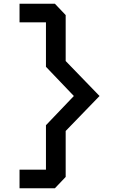

<svg xmlns="http://www.w3.org/2000/svg" viewBox="-20 -816 640 1032"><path d="M85 -796V-696H227V-457L377 -300L227 -143V96H85V196H275L333 135V-112L515 -300L333 -488V-735L275 -796Z"/></svg>

Font: Kode Mono SemiBold
Style: Regular
Weight: 600
Monospace: yes
Designer: Isa Ozler
Foundry: Kadena LLC
Version: Version 1.206;gftools[0.9.28]